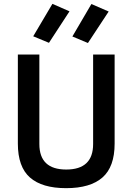

<svg xmlns="http://www.w3.org/2000/svg" viewBox="-20 -969 690 1000"><path d="M185 -219Q185 -86 325 -86Q465 -86 465 -219V-685H577V-221Q577 -100 513.5 -44.5Q450 11 324.5 11Q199 11 136 -44.5Q73 -100 73 -221V-685H185ZM357 -779 456 -948 546 -909 438 -745ZM153 -780 253 -949 342 -910 235 -746Z"/></svg>

Font: TitilliumWebSemiBold
Style: Bold
Weight: 600
Version: Version 1.001;PS 57.000;hotconv 1.0.70;makeotf.lib2.5.55311